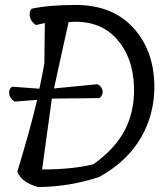

<svg xmlns="http://www.w3.org/2000/svg" viewBox="-20 -755 658 775"><path d="M285 -735Q432 -735 516 -645Q600 -555 603 -413Q605 -296 549 -199.5Q493 -103 381 -41Q262 -1 134 0Q67 -18 50 -62Q104 -240 130 -352L39 -345Q19 -358 17 -377.5Q15 -397 30 -405L139 -397Q152 -458 159 -499L161 -662L125 -654Q104 -668 100.5 -688Q97 -708 108 -720Q179 -735 285 -735ZM189 -357V-355L150 -71Q273 -71 357 -92Q445 -155 484 -230Q523 -305 521 -402Q518 -525 448.5 -600.5Q379 -676 257 -666Q247 -620 226.5 -528.5Q206 -437 198 -398L373 -415Q389 -408 393.5 -391Q398 -374 382 -359L190 -357Z"/></svg>

Font: Tillana
Style: Regular
Weight: 400
Designer: Lipi Raval (Devanagari, Latin), Jonny Pinhorn (Latin)
Foundry: Indian Type Foundry
Version: Version 2.002;PS 1.0;hotconv 1.0.79;makeotf.lib2.5.61930; tt